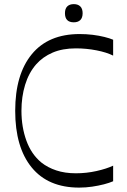

<svg xmlns="http://www.w3.org/2000/svg" viewBox="-20 -877 606 913"><path d="M518 -15.1Q500.3 -7.4 474.4 -0.6Q448.4 6.1 418.1 10.6Q387.9 15.1 356.7 15.1Q208.9 15.1 130.6 -80.8Q52.3 -176.7 52.3 -350Q52.3 -523 131.1 -619.1Q209.9 -715.1 358.7 -715.1Q390.7 -715.1 421.1 -711.4Q451.4 -707.6 476.6 -701.3Q501.7 -695 518 -688.1V-612.6Q486.6 -628.3 438.8 -637.6Q391 -647 340.7 -647Q277.4 -647 230.4 -626.9Q183.4 -606.8 151.6 -570.7Q116.7 -530.4 99.4 -473.6Q82 -416.7 82 -350Q82 -273.1 105.4 -208.5Q128.7 -143.9 176.4 -104.4Q206.6 -80.3 247.6 -66.7Q288.6 -53 340.7 -53Q391 -53 438.8 -63.7Q486.6 -74.4 518 -89.2ZM330.9 -770.9Q288.9 -770.9 288.9 -814.2Q288.9 -835.9 299.9 -846.6Q310.9 -857.4 330.9 -857.4Q350.6 -857.4 361.7 -846.6Q372.9 -835.8 372.9 -814.1Q372.9 -792.5 361.9 -781.7Q350.9 -770.9 330.9 -770.9Z"/></svg>

Font: Ojuju ExtraLight
Style: Regular
Weight: 200
Designer: Chisaokwu Joboson, Mirko Velimirovic
Foundry: Udi Foundry
Version: Version 1.000